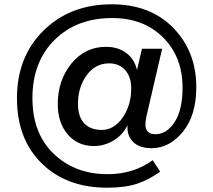

<svg xmlns="http://www.w3.org/2000/svg" viewBox="-20 -682 990 894"><path d="M479 192Q290 192 174.5 79Q59 -34 59 -225Q59 -418 183 -540Q307 -662 500 -662Q680 -662 787 -552Q894 -442 894 -276Q894 -145 831.5 -68.5Q769 8 686 8Q629 8 599.5 -21.5Q570 -51 574 -99Q552 -54 509 -28Q466 -2 417 -2Q342 -2 295.5 -56Q249 -110 249 -197Q249 -308 312.5 -386Q376 -464 474 -464Q529 -464 567.5 -435.5Q606 -407 618 -356L641 -455H735L662 -141Q657 -116 657 -103Q657 -57 704 -57Q756 -57 793 -113.5Q830 -170 830 -274Q830 -417 739.5 -507.5Q649 -598 502 -598Q337 -598 234 -496Q131 -394 131 -225Q131 -61 230 34Q329 129 481 129Q602 129 691 64L726 117Q677 153 621 172.5Q565 192 479 192ZM454 -77Q511 -77 551 -134.5Q591 -192 591 -271Q591 -324 563 -355.5Q535 -387 488 -387Q424 -387 383.5 -331.5Q343 -276 343 -198Q343 -140 371.5 -108.5Q400 -77 454 -77Z"/></svg>

Font: Elaine Sans Medium
Style: Regular
Weight: 500
Designer: Wei Huang
Foundry: Wei Huang
Version: Version 2.001;PS 002.001;hotconv 1.0.88;makeotf.lib2.5.64775